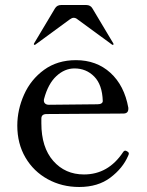

<svg xmlns="http://www.w3.org/2000/svg" viewBox="-20 -732 587 766"><path d="M494 -119Q494 -116 491 -110Q470 -61 420.5 -23.5Q371 14 296 14Q227 14 170.5 -17Q114 -48 81.5 -103.5Q49 -159 49 -231Q49 -294 76 -354.5Q103 -415 156 -453.5Q209 -492 283 -492Q365 -492 420.5 -441.5Q476 -391 492 -302V-298Q492 -279 472 -279L166 -277Q145 -277 145 -259V-240Q145 -144 192.5 -90Q240 -36 315 -36Q412 -36 471 -125Q475 -131 480 -131Q483 -131 489 -127Q494 -124 494 -119ZM156 -338Q155 -336 155 -331Q155 -323 160.5 -318.5Q166 -314 175 -314L369 -316Q379 -316 384.5 -319.5Q390 -323 390 -329Q388 -394 356 -426.5Q324 -459 277 -459Q238 -459 205 -428.5Q172 -398 156 -338ZM115 -556 116 -559 199 -698Q207 -712 224 -712H324Q341 -712 349 -698L432 -559L433 -556Q433 -553 430 -553Q428 -553 427 -554L289 -655Q282 -661 274 -661Q267 -661 259 -655L121 -554Q120 -553 118 -553Q115 -553 115 -556Z"/></svg>

Font: Shippori Mincho B1 Medium
Style: Regular
Weight: 500
Designer: FONTDASU
Foundry: FONTDASU / Google Inc. / but / Adobe
Version: Version 3.110; ttfautohint (v1.8.3)